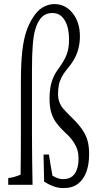

<svg xmlns="http://www.w3.org/2000/svg" viewBox="-20 -847 484 956"><path d="M21 39.6Q51.8 36.1 82.5 22.5Q84 -63 84 -176.3Q84 -304.2 84 -431.6Q84 -530.8 90.8 -591.3Q97.7 -651.4 110.6 -689.2Q123.5 -727.1 141.6 -755.9Q165.5 -794.9 193.6 -810.8Q221.7 -826.7 251 -826.7Q305.7 -826.7 341.8 -781.2Q377.9 -735.8 377.9 -666.5Q377.9 -601.6 348.1 -550.3Q333 -524.4 312.5 -501Q279.8 -460.9 272.9 -422.9Q269 -402.3 269 -379.4Q269 -357.4 274.9 -340.8Q280.8 -323.2 293.9 -307.1Q307.6 -291 329.6 -269.5Q366.7 -233.9 387.2 -205.1Q407.7 -176.3 415.8 -147Q423.8 -117.7 423.8 -80.1Q423.8 -28.3 409.7 9.8Q395.5 47.4 367.9 68.4Q340.3 89.4 296.9 89.4Q270 89.4 247.1 81.1Q224.1 72.8 199.7 57.6Q198.2 -5.4 196.8 -77.6Q196.8 -77.6 223.6 -77.6Q232.4 -20 241.2 27.8Q251 33.7 257.8 36.6Q277.3 44.9 293.9 44.9Q321.8 44.9 338.4 32.2Q355 19.5 363 -3.7Q371.1 -26.9 371.1 -58.1Q371.1 -80.6 365.5 -99.6Q359.9 -118.7 345.5 -140.9Q331.1 -163.1 301.3 -189.9Q277.3 -212.4 261 -234.6Q244.6 -256.8 235.6 -285.4Q226.6 -314 226.6 -356.4Q226.6 -386.2 231 -412.6Q240.7 -466.8 274.9 -509.8Q274.9 -509.8 274.9 -510.3Q301.3 -546.4 312.5 -577.1Q323.7 -607.4 323.7 -649.2Q323.7 -690.9 314.2 -719.7Q304.7 -748.5 286.9 -765.4Q269 -782.2 240.7 -782.2Q219.2 -782.2 202.1 -772.7Q185.1 -763.2 171.9 -739.7Q161.6 -722.7 154.1 -695.1Q146.5 -667.5 143.1 -622.1Q139.2 -576.2 139.2 -501Q139.2 -339.8 139.2 -176.8Q139.2 -113.3 140.1 -49.8Q141.1 15.6 142.1 73.2Q142.1 73.2 21 73.2Q21 61.5 21 39.6Z"/></svg>

Font: Scarab Serif
Style: Light
Weight: 300
Designer: John Roberts
Foundry: Scarab
Version: 1.0